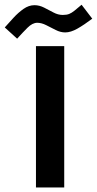

<svg xmlns="http://www.w3.org/2000/svg" viewBox="-102 -807 416 826"><path d="M58.1 -709Q37.6 -709 16.1 -687.5Q-5.4 -666 -28.3 -640.6L-81.5 -689Q-64.5 -708 -44.2 -730.2Q-23.9 -752.4 -1 -768.6Q22 -784.7 46.4 -784.7Q67.4 -784.7 87.9 -774.2Q108.4 -763.7 128.2 -753.2Q147.9 -742.7 168 -742.7Q185.1 -742.7 195.8 -747.1Q206.5 -751.5 218.3 -761Q230 -770.5 249 -786.6L294.9 -726.6Q259.8 -700.2 231 -683.8Q202.1 -667.5 178.7 -667.5Q158.2 -667.5 137.7 -678Q117.2 -688.5 96.9 -698.7Q76.7 -709 58.1 -709ZM52.7 -608.4H174.3V-0.5H52.7Z"/></svg>

Font: Vazir WOL-UI
Style: Bold-WOL-UI
Weight: 700
Designer: Saber Rastikerdar
Foundry: Saber Rastikerdar
Version: Version 30.1.0